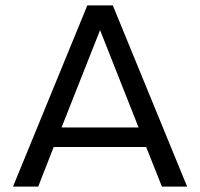

<svg xmlns="http://www.w3.org/2000/svg" viewBox="-20 -688 739 708"><path d="M577 0 519 -146H178L121 0H28L302 -668H396L670 0ZM349 -577 207 -218H491Z"/></svg>

Font: Gantari
Style: Regular
Weight: 400
Designer: Anugrah Pasau
Foundry: Lafontype
Version: Version 1.000; ttfautohint (v1.8.4)